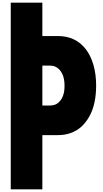

<svg xmlns="http://www.w3.org/2000/svg" viewBox="-20 -1408 765 1428"><path d="M60 0V-1388H295V-1140H410Q543 -1140 619 -1041Q655 -994 675 -925Q695 -856 695 -771Q695 -705 683 -647.5Q671 -590 645 -543Q620 -498 586.5 -467Q553 -436 507 -419Q463 -403 410 -403H295V0ZM295 -623H350Q368 -623 386 -628.5Q404 -634 419 -649Q433 -663 441.5 -679Q450 -695 456 -721Q458 -732 459 -744.5Q460 -757 460 -771Q460 -797 455.5 -820.5Q451 -844 441 -863Q431 -881 418.5 -893.5Q406 -906 388 -914Q372 -920 350 -920H295Z"/></svg>

Font: Boldonse
Style: Regular
Weight: 400
Designer: Universitype Foundry
Foundry: Universitype Foundry
Version: Version 1.000; ttfautohint (v1.8.4.7-5d5b)